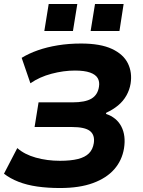

<svg xmlns="http://www.w3.org/2000/svg" viewBox="-22 -935 721 966"><path d="M280 11Q218 11 165.5 3.5Q113 -4 71 -20.5Q29 -37 -2 -61L65 -190Q101 -158 158 -142Q215 -126 280 -126Q334 -126 370 -135Q406 -144 425.5 -163.5Q445 -183 450 -215Q456 -256 430.5 -276Q405 -296 339 -296H152L172 -420H342Q407 -420 438.5 -439Q470 -458 476 -499Q480 -524 469.5 -542Q459 -560 431 -570Q403 -580 355 -580Q298 -580 237.5 -564Q177 -548 131 -516L87 -644Q123 -666 168.5 -682Q214 -698 269 -707Q324 -716 386 -716Q483 -716 541 -689Q599 -662 621.5 -616Q644 -570 635 -514Q630 -483 614 -454.5Q598 -426 572 -404.5Q546 -383 513 -368L511 -362Q565 -344 588.5 -298.5Q612 -253 602 -189Q592 -128 553 -83.5Q514 -39 446 -14Q378 11 280 11ZM434 -779 456 -915H600L579 -779ZM201 -779 223 -915H367L345 -779Z"/></svg>

Font: Nunito Sans 6pt ExtraBold
Style: Italic
Weight: 800
Italic angle: -9°
Version: Version 3.101;gftools[0.9.27]